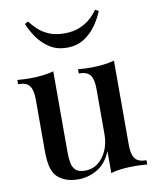

<svg xmlns="http://www.w3.org/2000/svg" viewBox="-88 -856 766 938"><g transform="rotate(-10 294.5 -387.0)"><path d="M496 -527V-108Q496 -63 511.5 -41.5Q527 -20 568 -20V1Q537 -2 506 -2Q473 -2 443 1Q413 4 388 12V-97Q363 -37 318.5 -11.5Q274 14 225 14Q188 14 162 3.5Q136 -7 119 -24Q101 -44 94 -75.5Q87 -107 87 -155V-407Q87 -452 72 -473.5Q57 -495 15 -495V-516Q47 -513 77 -513Q110 -513 140 -516.5Q170 -520 195 -527V-127Q195 -98 199 -74Q203 -50 218 -36Q233 -22 266 -22Q301 -22 328.5 -43Q356 -64 372 -100Q388 -136 388 -181V-407Q388 -452 373 -473.5Q358 -495 316 -495V-516Q348 -513 378 -513Q411 -513 441 -516.5Q471 -520 496 -527ZM448 -788 465 -779Q452 -745 427.5 -710Q403 -675 367 -652Q331 -629 282 -629Q233 -629 197 -652Q161 -675 136.5 -710Q112 -745 99 -779L116 -788Q130 -768 152 -747.5Q174 -727 206 -713.5Q238 -700 282 -700Q326 -700 358 -713.5Q390 -727 412.5 -747.5Q435 -768 448 -788Z"/></g></svg>

Font: Playfair Display Medium
Style: Regular
Weight: 500
Designer: Claus Eggers Sørensen
Foundry: Claus Eggers Sørensen
Version: Version 1.203